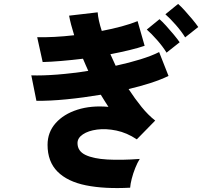

<svg xmlns="http://www.w3.org/2000/svg" viewBox="-20 -894 1040 981"><path d="M645 65Q514 72 419.5 53Q325 34 274 -17Q223 -68 223 -154Q223 -218 264 -264.5Q305 -311 375.5 -333.5Q446 -356 534 -348Q524 -363 514.5 -378.5Q505 -394 495 -410Q406 -395 319.5 -386.5Q233 -378 166 -379L140 -509Q196 -507 273 -513Q350 -519 431 -532Q424 -548 417 -563.5Q410 -579 404 -594Q346 -587 292.5 -582.5Q239 -578 198 -577L170 -704Q210 -703 258.5 -705.5Q307 -708 359 -714Q341 -771 333 -814L479 -831Q482 -791 500 -736Q553 -746 601 -759Q649 -772 683 -786L719 -660Q687 -649 641.5 -638Q596 -627 544 -617Q551 -602 557.5 -587.5Q564 -573 571 -558Q640 -573 698 -591Q756 -609 793 -628L841 -506Q802 -487 749.5 -470Q697 -453 637 -439Q669 -390 703 -348Q737 -306 773 -278L679 -182Q628 -216 574.5 -227Q521 -238 476 -232Q431 -226 403.5 -207.5Q376 -189 376 -163Q376 -122 416.5 -102.5Q457 -83 529 -79Q601 -75 694 -82Q682 -63 671 -35.5Q660 -8 653 19.5Q646 47 645 65ZM831 -625Q812 -656 783 -689Q754 -722 730 -743L795 -796Q809 -784 829 -762Q849 -740 868 -717Q887 -694 898 -678ZM926 -703Q907 -734 878 -767Q849 -800 825 -821L890 -874Q904 -862 924 -840Q944 -818 963 -795Q982 -772 993 -756Z"/></svg>

Font: Zen Kaku Gothic New Black
Style: Regular
Weight: 900
Designer: Yoshimichi Ohira
Foundry: Positype
Version: Version 1.001